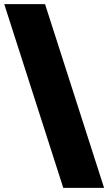

<svg xmlns="http://www.w3.org/2000/svg" viewBox="-44 -810 522 927"><path d="M-23.5 -790H173.5L458.5 97H261.5Z"/></svg>

Font: Hepta Slab ExtraBold
Style: Regular
Weight: 800
Designer: Michael LaGattuta
Foundry: Michael LaGattuta
Version: Version 1.102